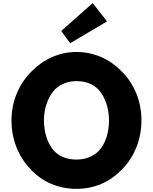

<svg xmlns="http://www.w3.org/2000/svg" viewBox="-20 -1177 972 1219"><path d="M326 -606V-607C360 -640 407 -662 466 -662C525 -662 571 -643 606 -608V-607C650 -559 672 -485 672 -413C672 -341 653 -268 607 -219C573 -185 527 -164 466 -164C404 -164 356 -185 323 -219C279 -268 259 -341 259 -413C259 -484 281 -556 326 -606ZM174 -103 181 -95C252 -22 350 22 466 22C579 22 677 -22 749 -96L756 -103C832 -180 878 -290 878 -413C878 -535 832 -643 756 -720L749 -727C676 -802 576 -847 466 -847C357 -847 258 -802 184 -727L176 -719C100 -642 53 -534 53 -413C53 -290 98 -181 174 -103ZM369 -980 422 -907 426 -903 656 -1039 659 -1042 571 -1154 568 -1157 373 -984Z"/></svg>

Font: Hussar Woodtype
Style: Bd
Weight: 900
Foundry: Cannot Into Space Fonts
Version: Version 1.07